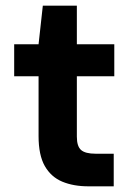

<svg xmlns="http://www.w3.org/2000/svg" viewBox="-20 -657 470 677"><path d="M292 0Q239 0 199.5 -16.5Q160 -33 138 -71.5Q116 -110 116 -177V-388H30V-501H116L131 -637H251V-501H383V-388H251V-175Q251 -141 266 -128Q281 -115 317 -115H381V0Z"/></svg>

Font: DM Sans 18pt
Style: Bold
Weight: 700
Designer: Colophon Foundry, Jonny Pinhorn
Foundry: Colophon Foundry
Version: Version 4.004;gftools[0.9.30]